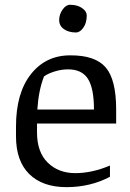

<svg xmlns="http://www.w3.org/2000/svg" viewBox="-20 -772 545 803"><path d="M373 -314Q373 -402.8 347.7 -442.4Q322.3 -481.9 265.1 -481.9Q236.3 -481.9 208.5 -473.1Q180.7 -464.4 164.1 -452.6Q141.1 -393.6 136.2 -314ZM46.9 -202.1V-242.7Q46.9 -382.8 109.4 -461.9Q171.9 -541 274.4 -540.5Q377.9 -541 421.9 -490.2Q465.8 -439.5 465.8 -314V-255.4H134.8V-218.3Q134.8 -135.7 179.7 -91.8Q224.6 -47.9 294.9 -47.9Q364.7 -47.9 439.9 -79.6V-32.7Q357.9 10.7 257.8 10.7Q158.2 10.7 102.5 -43.9Q46.9 -98.6 46.9 -202.1ZM272.9 -752Q303.7 -752 323.2 -738.3Q342.8 -724.6 342.8 -707Q342.8 -676.3 328.6 -656.2Q314.5 -636.2 297.4 -636.2Q280.8 -636.2 268.6 -640.1Q256.3 -643.6 247.1 -650.4Q227.5 -664.1 227.5 -688Q227.5 -711.9 241.7 -731.9Q255.9 -752 272.9 -752Z"/></svg>

Font: NoticiaText-Regular
Style: Regular
Weight: 400
Designer: JM Sole
Foundry: JM Sole
Version: Version 1.003